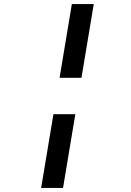

<svg xmlns="http://www.w3.org/2000/svg" viewBox="-20 -780 640 938"><path d="M378 -400 438 -760H331L271 -400ZM288 138 348 -222H241L181 138Z"/></svg>

Font: IBM Plex Mono SmBld
Style: Italic
Weight: 600
Italic angle: -9.5°
Monospace: yes
Designer: Mike Abbink, Paul van der Laan, Pieter van Rosmalen
Foundry: Bold Monday
Version: Version 2.004